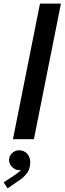

<svg xmlns="http://www.w3.org/2000/svg" viewBox="-48 -772 358 1065"><path d="M173.8 -752H290L140.1 0H23.9ZM-27.8 239.3 27.8 203.1 37.1 196.8Q59.1 182.1 67.9 170.9Q62 171.9 58.1 171.9Q44.9 171.9 32 164.3Q19 156.7 10.7 143.8Q2.4 130.9 2.4 115.2Q2.4 93.3 19 77.4Q35.6 61.5 59.1 61.5Q84 61.5 101.8 79.6Q119.6 97.7 119.6 128.9Q119.6 164.1 101.8 188.2Q84 212.4 54.2 231.4L-5.9 272.9Z"/></svg>

Font: Reddit Sans Chocolate SemiBold
Style: Italic
Weight: 600
Italic angle: -11.25°
Designer: Stephen Hutchings
Version: Version 1.013